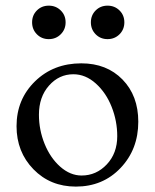

<svg xmlns="http://www.w3.org/2000/svg" viewBox="-20 -654 553 686"><path d="M111.8 -531.5Q94.7 -548.8 94.7 -574.2Q94.7 -599.6 111.8 -616.7Q128.9 -633.8 154.3 -633.8Q179.7 -633.8 197 -616.7Q214.4 -599.6 214.4 -574.2Q214.4 -548.8 197 -531.5Q179.7 -514.2 154.3 -514.2Q128.9 -514.2 111.8 -531.5ZM321.8 -531.5Q304.7 -548.8 304.7 -574.2Q304.7 -599.6 321.8 -616.7Q338.9 -633.8 364.3 -633.8Q389.6 -633.8 407 -616.7Q424.3 -599.6 424.3 -574.2Q424.3 -548.8 407 -531.5Q389.6 -514.2 364.3 -514.2Q338.9 -514.2 321.8 -531.5ZM39.1 -203.1Q39.1 -298.8 105 -363.3Q170.9 -427.7 270.5 -427.7Q361.3 -427.7 417.7 -369.9Q474.1 -312 474.1 -219.2Q474.1 -120.6 410.9 -54Q347.7 12.7 251 12.7Q159.7 12.7 99.4 -49.3Q39.1 -111.3 39.1 -203.1ZM271.5 -26.9Q324.2 -26.9 361.6 -66.7Q398.9 -106.4 398.9 -167.5Q398.9 -221.7 378.9 -272.2Q358.9 -322.8 322.3 -355.7Q285.6 -388.7 242.2 -388.7Q190.9 -388.7 155 -348.1Q119.1 -307.6 119.1 -244.1Q119.1 -189.9 139.4 -139.9Q159.7 -89.8 195.3 -58.3Q231 -26.9 271.5 -26.9Z"/></svg>

Font: Cooper*
Style: Regular
Weight: 400
Designer: Owen Earl
Foundry: indestructible type*
Version: Version 0.001